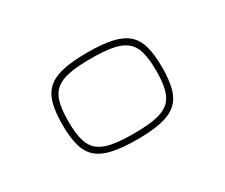

<svg xmlns="http://www.w3.org/2000/svg" viewBox="-93 -871 1186 1014"><g transform="rotate(-30 500.0 -364.0)"><path d="M500 -99Q410 -99 351 -112Q292 -125 258 -155Q224 -185 210 -236.5Q196 -288 196 -364Q196 -441 210 -492Q224 -543 258 -573Q292 -603 351 -616Q410 -629 500 -629Q590 -629 649 -616Q708 -603 742 -573Q776 -543 790 -492Q804 -441 804 -364Q804 -288 790 -236.5Q776 -185 742 -155Q708 -125 649 -112Q590 -99 500 -99ZM500 -135Q578 -135 630 -144.5Q682 -154 712.5 -178.5Q743 -203 755.5 -248Q768 -293 768 -364Q768 -435 755.5 -479.5Q743 -524 712.5 -548.5Q682 -573 630 -582.5Q578 -592 500 -592Q422 -592 370 -582.5Q318 -573 287.5 -548.5Q257 -524 244.5 -479.5Q232 -435 232 -364Q232 -293 244.5 -248Q257 -203 287.5 -178.5Q318 -154 370 -144.5Q422 -135 500 -135Z"/></g></svg>

Font: Zen Maru Gothic Light
Style: Regular
Weight: 300
Designer: Yoshimichi Ohira
Foundry: Positype
Version: Version 1.001